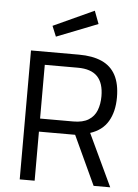

<svg xmlns="http://www.w3.org/2000/svg" viewBox="-61 -979 738 1025"><g transform="rotate(5 308.0 -466.0)"><path d="M84 0V-691H341Q414 -691 463.5 -669Q513 -647 538 -600.5Q563 -554 563 -481Q563 -405 532.5 -353Q502 -301 437 -280L569 0H480L358 -263H164V0ZM164 -333H342Q393 -333 423.5 -352Q454 -371 467 -404.5Q480 -438 480 -480Q480 -551 446 -586Q412 -621 341 -621H164ZM210 -776 187 -832 405 -932 431 -863Z"/></g></svg>

Font: Cairo Play
Style: Regular
Weight: 400
Designer: Mohamed Gaber, Accademia di Belle Arti di Urbino
Foundry: Kief Type Foundry, Accademia di Belle Arti di Urbino
Version: Version 3.119